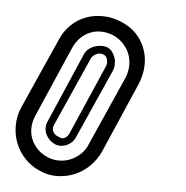

<svg xmlns="http://www.w3.org/2000/svg" viewBox="-96 -133 236 243"><path d="M33 59.1Q27.3 69.1 18.4 76.4Q9.5 83.7 -1.2 87.2Q-12 90.6 -23.6 89.8Q-35.2 89.1 -45.9 83Q-56.4 77.4 -63.6 68.2Q-70.8 59.1 -74 48.2Q-77.1 37.4 -76 25.6Q-75 13.9 -69.1 2.9L-22 -82Q-16.1 -93.3 -7.1 -100.6Q2 -107.9 12.7 -110.8Q23.4 -113.8 35.2 -112.4Q46.9 -111.1 58.1 -105Q69.3 -99.1 76.2 -90.1Q83 -81.1 85.7 -70.4Q88.4 -59.8 86.7 -48.3Q85 -36.9 79.1 -25.9ZM-51 12.9Q-55.2 20.5 -56.2 28.2Q-57.1 35.9 -55.1 42.8Q-53 49.8 -48.2 55.8Q-43.5 61.8 -35.9 65.9Q-28.8 69.6 -21.2 70.2Q-13.7 70.8 -6.6 68.6Q0.5 66.4 6.5 61.6Q12.5 56.9 16.1 50L63 -34.9Q66.7 -42 67.5 -49.7Q68.4 -57.4 66.4 -64.5Q64.5 -71.5 59.8 -77.6Q55.2 -83.7 48.1 -87.9Q40.5 -92 32.8 -92.9Q25.1 -93.8 18.2 -91.7Q11.2 -89.6 5.2 -84.6Q-0.7 -79.6 -4.9 -72ZM10 -64Q11.7 -67.6 15.3 -70.2Q18.8 -72.8 23.1 -74Q27.3 -75.2 31.9 -75Q36.4 -74.7 40 -73Q43.5 -71 45.7 -67.6Q47.9 -64.2 48.8 -60.1Q49.8 -55.9 49.3 -51.6Q48.8 -47.4 47.1 -43.9L0 41Q-2 44.7 -5.2 47.1Q-8.5 49.6 -12.3 50.7Q-16.1 51.8 -20.1 51.4Q-24.2 51 -27.1 49.1Q-30.5 47.1 -33.1 44.1Q-35.6 41 -37.1 37.2Q-38.6 33.4 -38.3 29.3Q-38.1 25.1 -35.9 21ZM38.1 -49.1Q39.1 -50.5 39.4 -52.7Q39.8 -54.9 39.4 -57.3Q39.1 -59.6 38 -61.4Q36.9 -63.2 34.9 -64Q30.5 -66.2 25.9 -64.5Q21.2 -62.7 19 -59.1L-28.1 25.9Q-30.3 30.5 -28.1 34.5Q-25.9 38.6 -22 40Q-17.6 43 -13.9 41.4Q-10.3 39.8 -8.1 35.9Z"/></svg>

Font: TafelwerkOT
Style: Regular
Weight: 400
Designer: Peter Wiegel
Foundry: Peter Wiegel, based on an original design named Oxford by Christine Lord, 1969
Version: Version 1.000